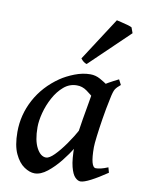

<svg xmlns="http://www.w3.org/2000/svg" viewBox="-79 -712 583 785"><g transform="rotate(10 213.0 -319.5)"><path d="M418.5 -37.1Q380.4 -11.2 352.1 3.4Q323.7 18.1 309.6 18.1Q298.8 18.1 287.4 6.8Q275.9 -4.4 268.1 -34.4Q260.3 -64.5 260.3 -122.1Q260.3 -134.8 264.6 -165.8Q269 -196.8 275.1 -233.4Q281.2 -270 286.9 -301.3Q292.5 -332.5 294.4 -345.7Q297.4 -359.4 313.5 -372.8Q329.6 -386.2 351.3 -398.4Q373 -410.6 393.1 -420.4L404.3 -398.9Q389.2 -386.7 382.8 -376.5Q376.5 -366.2 370.6 -335.9Q361.3 -293 354.5 -250.2Q347.7 -207.5 343.8 -175Q339.8 -142.6 339.8 -129.4Q339.8 -45.9 362.3 -45.9Q371.1 -45.9 383.1 -48.6Q395 -51.3 412.6 -58.6ZM377 -375.5Q364.3 -366.7 356.4 -350.8Q348.6 -335 342.5 -322Q336.4 -309.1 328.6 -309.1Q320.3 -309.1 305.2 -323.5Q290 -337.9 270 -352.3Q250 -366.7 227.5 -366.2Q197.3 -366.2 173.6 -345.9Q149.9 -325.7 133.1 -294.7Q116.2 -263.7 107.4 -230.2Q98.6 -196.8 98.6 -169.9Q98.6 -115.2 115 -84.5Q131.3 -53.7 154.3 -53.7Q167.5 -53.7 188 -74.2Q208.5 -94.7 231.4 -127.2Q254.4 -159.7 273.9 -195.8L263.2 -112.8Q247.1 -85.4 222.9 -55.2Q198.7 -24.9 171.6 -3.4Q144.5 18.1 119.1 18.1Q98.6 18.1 75.7 2.7Q52.7 -12.7 36.9 -46.6Q21 -80.6 21 -136.7Q21 -208 54.9 -271.2Q88.9 -334.5 151.9 -377.9Q176.3 -394.5 209.5 -407.5Q242.7 -420.4 274.4 -420.4Q295.9 -420.4 315.2 -409.7Q334.5 -398.9 350.3 -387.7Q366.2 -376.5 377 -375.5ZM406.2 -638.7 414.6 -615.7 251.5 -459Q237.8 -462.9 226.6 -478L342.3 -656.7Q348.6 -655.3 362.1 -652.1Q375.5 -648.9 388.4 -645.3Q401.4 -641.6 406.2 -638.7Z"/></g></svg>

Font: Dai Banna SIL
Style: Italic
Weight: 400
Italic angle: -11°
Designer: Victor Gaultney
Foundry: SIL International
Version: Version 4.000